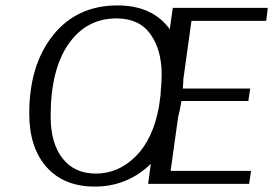

<svg xmlns="http://www.w3.org/2000/svg" viewBox="-20 -679 1009 709"><path d="M907 -48 900 0H527L537 -74Q450 10 330 10Q216 10 152 -62Q88 -134 88 -260Q88 -439 176 -549Q264 -659 414 -659Q543 -659 607 -571L618 -650H969L963 -602H687L657 -386Q657 -374 655 -352H904L897 -306H650Q645 -274 638 -248L610 -48ZM577 -403Q577 -495 535.5 -553Q494 -611 410 -611Q299 -611 233 -516.5Q167 -422 167 -249Q167 -150 211 -94Q255 -38 334 -38Q417 -38 481 -101.5Q545 -165 567 -285L573 -329V-334Q577 -378 577 -403Z"/></svg>

Font: ArsenalItalic
Style: Italic
Weight: 400
Italic angle: -9°
Designer: Andrij Shevchenko
Foundry: Stairsfor.com
Version: Version 1.000